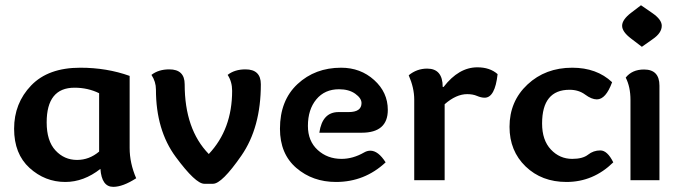

<svg xmlns="http://www.w3.org/2000/svg" viewBox="-20 -686 2598 731"><path d="M411.1 25.4Q367.2 25.4 362.3 -43Q298.8 6.8 228.5 6.8Q151.4 6.8 92.5 -46.6Q33.7 -100.1 33.7 -195.8Q33.7 -293 98.6 -360.6Q163.6 -428.2 285.6 -428.2Q386.7 -428.2 473.6 -397V-122.6Q473.6 -64.9 498.5 -7.3Q447.8 25.4 411.1 25.4ZM273.4 -77.1Q319.8 -77.1 357.4 -108.9V-331.1Q314.5 -352.1 263.7 -352.1Q157.7 -352.1 157.7 -220.2Q157.7 -149.4 191.2 -113.3Q224.6 -77.1 273.4 -77.1Z M863.8 -340.3Q863.8 -375 846.7 -400.9Q873.5 -421.9 914.6 -421.9Q973.1 -421.9 973.1 -365.2Q973.1 -200.2 898.9 -93.3Q824.7 13.7 791 13.7H757.8Q724.6 13.7 649.2 -88.4Q573.7 -190.4 573.7 -345.2Q573.7 -375 556.6 -400.9Q583.5 -421.9 624.5 -421.9Q683.1 -421.9 683.1 -365.2Q683.1 -193.8 774.9 -99.6Q863.8 -193.8 863.8 -340.3Z M1269 -259.3H1307.1Q1356.4 -259.3 1356.4 -293.5Q1356.4 -312 1332.5 -329.1Q1308.6 -346.2 1270.5 -346.2Q1216.3 -346.2 1184.3 -307.6Q1152.3 -269 1152.3 -206.5Q1152.3 -148.9 1189.5 -115Q1226.6 -81.1 1280.3 -81.1Q1323.7 -81.1 1366.2 -105.5Q1377.9 -112.3 1390.1 -112.3Q1419.9 -112.3 1448.2 -67.9Q1368.2 6.8 1259.3 6.8Q1170.4 6.8 1108.2 -46.6Q1045.9 -100.1 1045.9 -195.8Q1045.9 -303.7 1112.8 -366Q1179.7 -428.2 1278.8 -428.2Q1352.5 -428.2 1404.5 -381.3Q1456.5 -334.5 1456.5 -267.6Q1456.5 -180.7 1356.9 -180.7H1195.8Q1207 -259.3 1269 -259.3Z M1668.9 -355Q1726.6 -429.7 1797.4 -429.7Q1845.2 -429.7 1874.5 -403.8Q1864.7 -314 1825.2 -314Q1812 -314 1796.1 -320.8Q1780.3 -327.6 1758.8 -327.6Q1716.8 -327.6 1672.9 -289.1V0H1557.1V-307.1Q1557.1 -351.1 1536.1 -399.4Q1566.9 -424.8 1606.4 -424.8Q1665.5 -424.8 1665.5 -355Z M2136.7 6.8Q2042.5 6.8 1981.2 -52.2Q1919.9 -111.3 1919.9 -203.1Q1919.9 -300.3 1988.3 -364.3Q2056.6 -428.2 2158.7 -428.2Q2252 -428.2 2310.5 -373Q2286.6 -307.6 2252.4 -307.6Q2232.4 -307.6 2207.8 -325.9Q2183.1 -344.2 2148.4 -344.2Q2043.9 -344.2 2043.9 -215.8Q2043.9 -152.3 2077.4 -116.7Q2110.8 -81.1 2158.7 -81.1Q2198.7 -81.1 2219 -97.2Q2239.3 -113.3 2265.6 -113.3Q2292.5 -113.3 2314.9 -67.9Q2238.8 6.8 2136.7 6.8Z M2423.8 -507.8 2382.8 -539.1Q2348.6 -564.9 2348.6 -587.9Q2348.6 -611.3 2383.3 -637.7L2420.4 -666L2464.4 -635.7Q2499.5 -611.3 2499.5 -587.9Q2499.5 -560.5 2465.3 -537.1ZM2380.4 0V-305.7Q2380.4 -355 2362.3 -390.6Q2386.7 -421.4 2432.1 -421.4Q2490.7 -421.4 2490.7 -359.9V0Z"/></svg>

Font: ALMAS
Style: Bold
Weight: 700
Designer: ALMAS Font/ by Husham Jawad Kadhim, derived from the Bainsely font by/ Paul James MIller
Foundry: High-Logic / Made with FontCreator
Version: Version 1.411;September 19, 2021;FontCreator 14.0.0.2814 32-